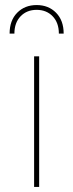

<svg xmlns="http://www.w3.org/2000/svg" viewBox="-20 -740 290 760"><path d="M115 -517H135V0H115ZM18 -607Q18 -659 48 -689.5Q78 -720 125 -720Q172 -720 202 -689.5Q232 -659 232 -607H213Q213 -650 188.5 -675.5Q164 -701 125 -701Q86 -701 61.5 -675.5Q37 -650 37 -607Z"/></svg>

Font: Montserrat
Style: Regular
Weight: 400
Designer: Julieta Ulanovsky
Foundry: Julieta Ulanovsky
Version: Version 8.000